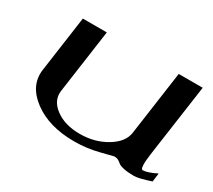

<svg xmlns="http://www.w3.org/2000/svg" viewBox="-101 -684 962 867"><g transform="rotate(30 379.5 -250.0)"><path d="M737.3 -500 683.6 -121.1Q672.9 -42 688.5 -42Q711.9 -42 758.8 -65.4L752.9 -20.5Q691.4 0 667 0Q633.8 0 612.3 -4.9Q590.8 -9.8 584 -16.1Q577.1 -22.5 568.4 -27.3Q559.6 -32.2 546.9 -32.2Q544.9 -32.2 482.9 -16.1Q420.9 0 354.5 0Q223.6 0 141.6 -61Q59.6 -122.1 71.3 -208L112.3 -500H237.3L190.4 -167Q183.6 -115.2 232.9 -78.6Q282.2 -42 360.4 -42Q437.5 -42 498 -78.6Q558.6 -115.2 565.4 -167L612.3 -500Z"/></g></svg>

Font: okolaks
Style: BoldItalic
Weight: 600
Width: 8
Italic angle: -8°
Version: Version 000.6.0